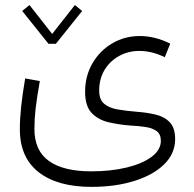

<svg xmlns="http://www.w3.org/2000/svg" viewBox="-20 -520 769 760"><path d="M201.2 -346.7H171.9L67.9 -476.6L96.7 -500L186.5 -385.7L276.4 -500L305.2 -476.6ZM653.8 -347.2 632.3 -293.5Q582 -318.4 531.7 -318.4Q487.3 -318.4 451.2 -298.3Q415 -278.3 393.8 -243.2Q372.6 -208 372.6 -161.6Q372.6 -126 392.1 -109.4Q411.6 -92.8 445.1 -86.9Q478.5 -81.1 521 -77.6Q561.5 -74.7 596.2 -66.4Q630.9 -58.1 652.1 -35.9Q673.3 -13.7 673.3 30.3Q673.3 87.4 630.4 129.9Q587.4 172.4 512.5 196Q437.5 219.7 341.8 219.7Q207.5 219.7 133.1 161.6Q58.6 103.5 58.6 -8.3Q58.6 -49.8 63.7 -97.9Q68.8 -146 79.6 -209.5L137.7 -199.2Q126 -133.3 121.1 -91.3Q116.2 -49.3 116.2 -9.8Q116.2 76.2 173.6 117.2Q231 158.2 341.3 158.2Q418.9 158.2 481.4 143.1Q543.9 127.9 580.3 100.6Q616.7 73.2 616.7 37.6Q616.7 11.2 600.1 -1Q583.5 -13.2 556.4 -17.3Q529.3 -21.5 498 -22.9Q450.2 -26.4 408.7 -36.4Q367.2 -46.4 342 -73.7Q316.9 -101.1 316.9 -156.2Q316.9 -219.7 346.2 -269.8Q375.5 -319.8 424.6 -348.6Q473.6 -377.4 533.7 -377.4Q562 -377.4 592.5 -370.1Q623 -362.8 653.8 -347.2Z"/></svg>

Font: Estedad-FD Light
Style: Regular
Weight: 300
Designer: Amin Abedi
Version: Version 7.3